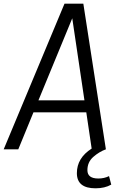

<svg xmlns="http://www.w3.org/2000/svg" viewBox="-40 -808 671 1039"><path d="M477 211Q376 211 376 129Q376 47 456 -4L427 -200H141L59 0H-20L309 -788H411L533 0Q497 13 465 41Q433 69 433 113Q433 158 492 158Q524 158 550 145L562 191Q527 211 477 211ZM417 -265 351 -709 168 -265Z"/></svg>

Font: Tanohe Sans
Style: Italic
Weight: 400
Designer: Village Type and Design LLC & Cristiano Sobral
Foundry: Cooper Hewitt Smithsonian Design Museum
Version: Version 1.00;September 29, 2021;FontCreator 13.0.0.2655 64-b